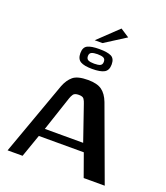

<svg xmlns="http://www.w3.org/2000/svg" viewBox="-139 -856 821 951"><g transform="rotate(20 271.5 -380.0)"><path d="M13 0 153 -389Q167 -425 190.5 -444.5Q214 -464 269 -464Q317 -464 342 -446Q367 -428 382 -389L525 0H414L371 -120H134L92 0ZM150 -163H352L289 -346Q285 -359 278.5 -369Q272 -379 251 -379Q229 -379 222 -368.5Q215 -358 211 -346ZM268 -522Q226 -522 206.5 -533.5Q187 -545 187 -576Q187 -607 207 -617Q227 -627 269 -627Q312 -627 332 -617Q352 -607 352 -576Q352 -545 332 -533.5Q312 -522 268 -522ZM269 -550Q290 -550 300.5 -555Q311 -560 311 -575Q311 -590 300.5 -595Q290 -600 269 -600Q249 -600 238 -595Q227 -590 227 -575Q227 -560 237.5 -555Q248 -550 269 -550ZM232 -660 337 -760 383 -730 273 -660Z"/></g></svg>

Font: Genos Medium
Style: Regular
Weight: 500
Designer: Robert E. Leuschke
Foundry: Robert E. Leuschke
Version: Version 1.010; ttfautohint (v1.8.3)